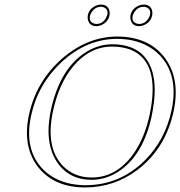

<svg xmlns="http://www.w3.org/2000/svg" viewBox="-20 -820 798 850"><path d="M749 -329.1Q713.9 -164.6 590.3 -69.3Q486.3 9.8 356.9 9.8Q222.7 9.8 151.4 -77.1Q78.1 -168 107.9 -310.1Q140.1 -460.4 255.9 -561.5Q367.7 -657.7 498 -658.2Q637.7 -658.2 709 -564.9Q778.8 -472.2 749 -329.1ZM475.6 -613.8Q377.9 -613.8 303.7 -525.9Q240.7 -450.2 214.4 -327.1Q180.2 -165.5 259.8 -84Q310.1 -34.2 386.2 -34.2Q496.1 -34.2 571.3 -139.6Q620.1 -209.5 642.1 -310.1Q691.9 -544.9 559.1 -599.6Q522.5 -613.8 475.6 -613.8ZM368.7 -752Q375 -782.2 405.8 -795.4Q417 -799.8 426.8 -799.8Q456.1 -799.8 464.4 -773.4Q466.8 -762.7 464.8 -752Q458.5 -721.7 427.7 -708.5Q416.5 -704.1 406.7 -704.1Q377.4 -704.1 369.6 -731Q366.7 -741.2 368.7 -752ZM557.6 -752Q564 -782.2 594.7 -795.4Q606 -799.8 616.2 -799.8Q645.5 -799.8 653.3 -773.4Q655.8 -762.7 653.8 -752Q647.5 -721.7 616.7 -708.5Q605.5 -704.1 595.7 -704.1Q566.4 -704.1 558.6 -731Q555.7 -741.2 557.6 -752ZM739.3 -331.1Q772.5 -486.3 686.5 -576.2Q638.2 -625.5 564 -641.6Q532.2 -647.9 498 -647.9Q364.3 -647.9 252.4 -544.9Q147.5 -446.8 117.7 -308.1Q85 -155.3 172.9 -67.9Q220.2 -22 291 -6.8Q322.8 -0.5 356.9 0Q511.7 0 622.6 -111.3Q711.4 -200.7 739.3 -331.1ZM475.6 -624Q617.2 -624 653.8 -504.9Q665 -467.3 665 -421.9Q664.6 -370.1 651.9 -308.1Q615.2 -134.8 506.8 -62Q450.2 -24.4 386.2 -23.9Q285.6 -23.9 232.4 -102.5Q194.8 -159.2 194.8 -241.2Q195.3 -283.2 204.6 -329.1Q245.1 -520.5 366.2 -592.8Q419.4 -623.5 475.6 -624ZM378.4 -750Q373 -723.6 396 -715.8Q398.4 -715.3 399.9 -714.8Q403.8 -714.4 406.7 -713.9Q433.6 -713.9 449.2 -740.2Q453.1 -747.6 455.1 -753.9Q460.4 -780.3 437.5 -788.1Q435.1 -788.6 433.6 -789.6Q429.7 -790 426.8 -790Q399.9 -790 384.3 -763.7Q379.9 -756.3 378.4 -750ZM567.4 -750Q562 -723.6 585 -715.8Q587.4 -715.3 588.9 -714.8Q592.8 -714.4 595.7 -713.9Q622.6 -713.9 638.2 -740.2Q642.1 -747.6 644 -753.9Q649.4 -780.3 626.5 -788.1Q624 -788.6 622.6 -789.6Q618.7 -790 616.2 -790Q589.4 -790 573.2 -763.7Q568.8 -756.3 567.4 -750Z"/></svg>

Font: Linux Biolinum Outline O
Style: Italic
Weight: 400
Italic angle: -12°
Designer: Philipp H. Poll
Foundry: Philipp H. Poll
Version: Version 0.6.2